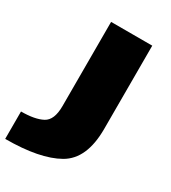

<svg xmlns="http://www.w3.org/2000/svg" viewBox="-284 -690 906 1020"><g transform="rotate(30 169.0 -180.0)"><path d="M-85.5 230Q126 230 234.8 167.8Q343.5 105.5 343.5 -78.5V-589.5H91V-72.5Q91 13 45.2 37.5Q-0.5 62 -85.5 62Z"/></g></svg>

Font: Anybody Expanded Black
Style: Regular
Weight: 900
Width: 7
Designer: Tyler Finck
Foundry: Etcetera Type Company
Version: Version 1.113;gftools[0.9.25]